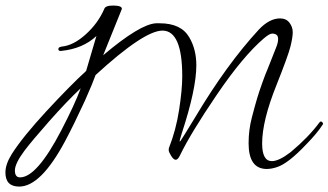

<svg xmlns="http://www.w3.org/2000/svg" viewBox="-28 -601 1213 709"><path d="M213 -81Q123 88 43 88Q-8 88 -8 36Q-8 5 16 -33Q57 -97 143.5 -190.5Q230 -284 290 -339L328 -468Q278 -421 198 -413Q188 -412 187.5 -419Q187 -426 196 -428L200 -429Q243 -433 288.5 -474Q334 -515 357 -568Q361 -581 392 -580.5Q423 -580 422 -568L353 -397Q489 -512 548 -515Q555 -515 562 -515Q641 -515 671 -463Q697 -419 697 -360Q697 -272 643 -108Q634 -79 635.5 -78.5Q637 -78 641 -84.5Q645 -91 653.5 -104Q662 -117 694 -170Q809 -363 928 -492Q967 -533 1006 -533Q1029 -533 1041 -517Q1053 -501 1053 -482Q1053 -463 1044.5 -429Q1036 -395 993 -287Q940 -155 940 -71Q940 -6 976 -6Q1002 -6 1045 -39Q1111 -94 1151 -148Q1156 -155 1160.5 -151Q1165 -147 1165 -144.5Q1165 -142 1163 -140Q1144 -110 1103 -68Q1036 3 995 16Q975 23 956 23Q890 22 890 -72Q890 -121 902 -167Q914 -213 921.5 -238Q929 -263 941 -296.5Q953 -330 961 -348Q987 -413 993 -429Q999 -445 999 -456.5Q999 -468 993 -472.5Q987 -477 977 -477Q967 -477 946 -459Q869 -393 772.5 -251Q676 -109 637 -28Q629 -11 621 -11Q613 -11 604 -25.5Q595 -40 595 -46.5Q595 -53 596 -55Q622 -121 633.5 -196Q645 -271 645 -319Q645 -488 572 -488Q504 -488 325 -324Q316 -298 286 -230Q245 -141 213 -81ZM46 54Q108 54 198 -119Q248 -215 270 -275Q217 -225 153 -152.5Q89 -80 62 -44Q27 3 27 28.5Q27 54 46 54Z"/></svg>

Font: Allura
Style: Regular
Weight: 400
Designer: Robert E. Leuschke
Foundry: Robert E. Leuschke
Version: Version 1.004